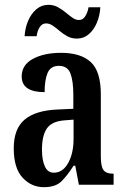

<svg xmlns="http://www.w3.org/2000/svg" viewBox="-20 -766 519 796"><path d="M162 10Q110 10 73.5 -29.5Q37 -69 37 -151Q37 -232 82 -270Q127 -308 218 -312L284 -315V-373Q284 -430 272 -461.5Q260 -493 224 -493Q190 -493 177.5 -464Q165 -435 165 -384Q70 -384 70 -449Q70 -497 116.5 -522Q163 -547 233 -547Q315 -547 356.5 -508.5Q398 -470 398 -375V-118Q398 -76 409 -61Q420 -46 448 -46H451V0H307L292 -79H285Q259 -38 234.5 -14Q210 10 162 10ZM203 -50Q240 -50 262.5 -90Q285 -130 285 -191V-270L247 -267Q194 -263 174 -233Q154 -203 154 -146Q154 -102 166 -76Q178 -50 203 -50ZM299 -606Q277 -606 259.5 -615.5Q242 -625 227.5 -637.5Q213 -650 199 -659.5Q185 -669 171 -669Q154 -669 144 -652.5Q134 -636 132 -616H82Q84 -650 96.5 -679.5Q109 -709 130.5 -727.5Q152 -746 181 -746Q202 -746 219.5 -736.5Q237 -727 252 -714.5Q267 -702 280.5 -692.5Q294 -683 307 -683Q324 -683 334 -699.5Q344 -716 347 -736H396Q394 -701 381.5 -671.5Q369 -642 348 -624Q327 -606 299 -606Z"/></svg>

Font: Noto Serif Ethiopic ExtraCondensed SemiBold
Style: Regular
Weight: 600
Width: 2
Designer: Monotype Design Team
Foundry: Monotype Imaging Inc.
Version: Version 2.102; ttfautohint (v1.8.4.7-5d5b)